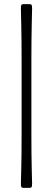

<svg xmlns="http://www.w3.org/2000/svg" viewBox="-20 -720 254 920"><path d="M130.4 -73.2Q130.4 23.9 132.1 90.3Q133.8 156.7 133.8 160.2Q133.8 171.4 131.6 175.8Q129.4 180.2 122.1 180.2H91.8Q84.5 180.2 82.3 175.8Q80.1 171.4 80.1 160.2Q80.1 156.7 81.8 90.3Q83.5 23.9 83.5 -73.2V-431.6Q83.5 -528.8 81.8 -602.8Q80.1 -676.8 80.1 -680.2Q80.1 -691.4 82.3 -695.8Q84.5 -700.2 91.8 -700.2H122.1Q129.4 -700.2 131.6 -695.8Q133.8 -691.4 133.8 -680.2Q133.8 -676.8 132.1 -602.8Q130.4 -528.8 130.4 -431.6Z"/></svg>

Font: Cooper*
Style: Regular
Weight: 400
Designer: Owen Earl
Foundry: indestructible type*
Version: Version 0.001